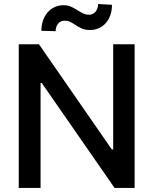

<svg xmlns="http://www.w3.org/2000/svg" viewBox="-20 -925 755 945"><path d="M642.6 0H543.9L185.5 -516.6H179.7V0H72.3V-707H171.9L530.3 -189.5H537.1V-707H642.6ZM292 -899.4Q312.5 -899.4 327.9 -892.8Q343.3 -886.2 362.3 -874Q380.4 -862.8 392.1 -857.7Q403.8 -852.5 418 -852.5Q437.5 -852.5 450.2 -867.4Q462.9 -882.3 462.9 -905.3L531.2 -901.4Q531.2 -863.8 517.1 -835.7Q502.9 -807.6 478.5 -792.5Q454.1 -777.3 423.8 -777.3Q400.4 -777.3 384.5 -783.9Q368.7 -790.5 350.6 -802.7Q335.4 -813 324 -818.1Q312.5 -823.2 296.9 -823.2Q277.8 -823.2 265.9 -808.3Q253.9 -793.5 253.9 -771.5L183.6 -773.4Q183.6 -810.5 198 -839.4Q212.4 -868.2 237.1 -883.8Q261.7 -899.4 292 -899.4Z"/></svg>

Font: Pretendard Medium
Style: Regular
Weight: 500
Designer: Base glyphs from Inter by Rasmus Andersson; Hangeul glyphs from Noto Sans CJK(Source Han Sans) by Jang Soo-young and Kan
Foundry: Kil Hyung-jin
Version: Version 1.309